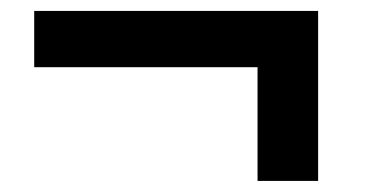

<svg xmlns="http://www.w3.org/2000/svg" viewBox="-20 -406 675 348"><path d="M446.8 -78.1V-284.2H42V-386.2H556.6V-78.1Z"/></svg>

Font: Schibsted Grotesk SemiBold
Style: Regular
Weight: 600
Designer: Bakken & Baeck AS, Henrik Kongsvoll
Foundry: Schibsted ASA
Version: Version 1.100;gftools[0.9.25]